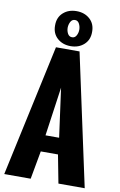

<svg xmlns="http://www.w3.org/2000/svg" viewBox="-118 -1199 789 1261"><g transform="rotate(10 277.0 -568.0)"><path d="M4.4 0 194.3 -878.9H351.6L541 0H365.7L329.6 -188H214.8L180.7 0ZM227.1 -297.4H317.9L273.4 -623.5ZM286.6 -961.9Q305.7 -961.9 315.4 -980Q325.2 -998 325.2 -1019Q325.2 -1040 315.4 -1058.6Q305.7 -1077.1 287.1 -1077.1Q267.6 -1077.1 257.8 -1059.1Q248 -1041 247.6 -1019.5Q247.6 -998 257.3 -980Q267.1 -961.9 286.6 -961.9ZM163.6 -1019.5Q163.1 -1072.8 198.2 -1104.5Q233.4 -1136.2 287.1 -1136.2Q340.8 -1136.2 376 -1104.5Q411.1 -1072.8 410.6 -1019.5Q411.1 -966.3 376 -934.6Q340.8 -902.8 287.1 -902.8Q233.4 -902.8 198.2 -934.6Q163.1 -966.3 163.6 -1019.5Z"/></g></svg>

Font: Oswald-Bold
Style: Bold
Weight: 700
Designer: vernon adams
Foundry: vernon adams
Version: Version 2.002; ttfautohint (v0.92.18-e454-dirty) -l 8 -r 50 